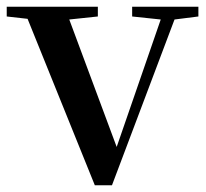

<svg xmlns="http://www.w3.org/2000/svg" viewBox="-29 -547 614 571"><path d="M253 4 53 -491 -9 -498V-527H262V-498L177 -489L318 -110L449 -489L364 -498V-527H561V-498L490 -489L304 4Z"/></svg>

Font: Early Summer Mincho SemiBold
Style: Regular
Weight: 600
Designer: GuiWonder
Version: Version 1.002